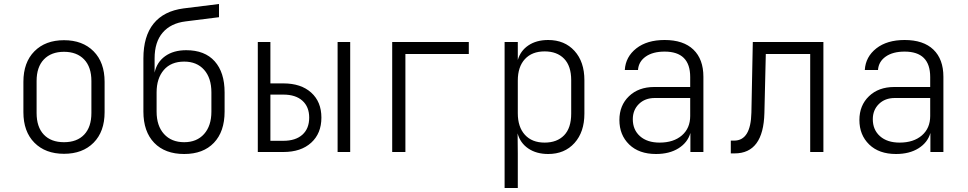

<svg xmlns="http://www.w3.org/2000/svg" viewBox="-20 -760 4840 960"><path d="M300 9Q207 9 152 -46.5Q97 -102 97 -199V-351Q97 -448 152 -503.5Q207 -559 300 -559Q393 -559 448 -503.5Q503 -448 503 -351V-199Q503 -102 448 -46.5Q393 9 300 9ZM300 -49Q365 -49 401 -87Q437 -125 437 -195V-355Q437 -425 400.5 -463Q364 -501 300 -501Q236 -501 199.5 -463Q163 -425 163 -355V-195Q163 -125 199 -87Q235 -49 300 -49Z M901 10Q805 10 751 -46Q697 -102 697 -202V-468Q697 -579 748 -642Q799 -705 898 -718L1075 -740V-674L908 -653Q834 -644 793.5 -597Q753 -550 753 -468V-397Q764 -449 805.5 -479Q847 -509 911 -509Q1004 -509 1053.5 -453.5Q1103 -398 1103 -298V-202Q1103 -102 1049.5 -46Q996 10 901 10ZM901 -49Q964 -49 1000.5 -90Q1037 -131 1037 -202V-298Q1037 -370 1000.5 -411Q964 -452 901 -452Q835 -452 799 -410Q763 -368 763 -298V-202Q763 -131 800 -90Q837 -49 901 -49Z M1269 0V-550H1332V-343H1397Q1485 -343 1536 -297Q1587 -251 1587 -172Q1587 -93 1536 -46.5Q1485 0 1397 0ZM1668 0V-550H1731V0ZM1332 -56H1397Q1458 -56 1492 -86.5Q1526 -117 1526 -172Q1526 -226 1492 -256.5Q1458 -287 1397 -287H1332Z M1941 0V-550H2324V-490H2007V0Z M2503 180V-550H2569V-460Q2582 -506 2622 -533Q2662 -560 2721 -560Q2803 -560 2852.5 -505.5Q2902 -451 2902 -359V-192Q2902 -100 2852.5 -45Q2803 10 2721 10Q2662 10 2621.5 -17.5Q2581 -45 2568 -93L2569 8V180ZM2703 -47Q2765 -47 2800.5 -83.5Q2836 -120 2836 -192V-359Q2836 -430 2800.5 -466.5Q2765 -503 2703 -503Q2640 -503 2604.5 -464.5Q2569 -426 2569 -357V-194Q2569 -125 2604.5 -86Q2640 -47 2703 -47Z M3260 10Q3175 10 3126 -37.5Q3077 -85 3077 -160Q3077 -233 3125 -279Q3173 -325 3251 -325H3431V-375Q3431 -502 3303 -502Q3244 -502 3208.5 -477Q3173 -452 3170 -410H3104Q3108 -476 3161.5 -518Q3215 -560 3303 -560Q3397 -560 3447 -512Q3497 -464 3497 -376V0H3432V-95Q3418 -47 3372.5 -18.5Q3327 10 3260 10ZM3278 -47Q3348 -47 3389.5 -83Q3431 -119 3431 -180V-270H3254Q3205 -270 3174.5 -240Q3144 -210 3144 -164Q3144 -111 3180 -79Q3216 -47 3278 -47Z M3634 7V-57H3651Q3734 -57 3737 -197L3744 -550H4097V0H4031V-490H3809L3802 -195Q3797 7 3653 7Z M4460 10Q4375 10 4326 -37.5Q4277 -85 4277 -160Q4277 -233 4325 -279Q4373 -325 4451 -325H4631V-375Q4631 -502 4503 -502Q4444 -502 4408.5 -477Q4373 -452 4370 -410H4304Q4308 -476 4361.5 -518Q4415 -560 4503 -560Q4597 -560 4647 -512Q4697 -464 4697 -376V0H4632V-95Q4618 -47 4572.5 -18.5Q4527 10 4460 10ZM4478 -47Q4548 -47 4589.5 -83Q4631 -119 4631 -180V-270H4454Q4405 -270 4374.5 -240Q4344 -210 4344 -164Q4344 -111 4380 -79Q4416 -47 4478 -47Z"/></svg>

Font: JetBrains Mono NL ExtraLight
Style: Regular
Weight: 200
Designer: Philipp Nurullin, Konstantin Bulenkov
Foundry: JetBrains
Version: Version 2.304; ttfautohint (v1.8.4.7-5d5b)